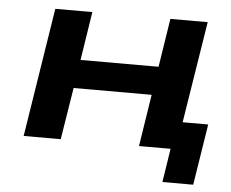

<svg xmlns="http://www.w3.org/2000/svg" viewBox="-47 -549 883 733"><g transform="rotate(5 394.0 -182.5)"><path d="M601 129 621 0H500L531 -199H232L200 0H58L136 -494H278L249 -308H548L577 -494H720L658 -105H756L719 129Z"/></g></svg>

Font: Nunito Sans 10pt Expanded
Style: Bold Italic
Weight: 700
Width: 7
Italic angle: -9°
Designer: Vernon Adams
Foundry: Vernon Adams
Version: Version 3.101;gftools[0.9.27]